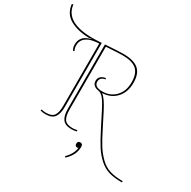

<svg xmlns="http://www.w3.org/2000/svg" viewBox="-354 -999 1409 1420"><g transform="rotate(30 350.5 -289.0)"><path d="M196 -107Q196 -47 174 -17.5Q152 12 99 12Q72 12 54 6L56 -4Q78 1 96 1Q146 1 164 -25Q182 -51 182 -107V-640Q126 -636 100 -625Q41 -600 41 -544Q41 -520 51 -501L43 -495Q28 -512 28 -543Q28 -609 94 -633Q106 -637 116 -640V-642L93 -638Q-3 -640 -67.5 -676.5Q-132 -713 -140 -792L-128 -794Q-112 -650 120 -650Q152 -650 196 -653ZM222 -107V-655Q336 -663 374 -663Q464 -663 505.5 -628Q547 -593 547 -513.5Q547 -434 502 -385Q457 -336 384 -333Q417 -308 459 -226L519 -108Q558 -30 584.5 12Q611 54 648 90.5Q685 127 730.5 141Q776 155 841 155V166Q775 166 729.5 153Q684 140 645 104.5Q606 69 577 24Q548 -21 507 -102L447 -220Q415 -283 394 -307.5Q373 -332 350 -335Q296 -344 296 -389Q296 -412 312.5 -426.5Q329 -441 353 -443L355 -433Q335 -431 322.5 -419.5Q310 -408 310 -389Q310 -344 378 -344Q446 -344 489.5 -389.5Q533 -435 533 -510.5Q533 -586 495 -618.5Q457 -651 375 -651Q350 -651 236 -644V-107Q236 -51 254 -25Q272 1 322 1Q340 1 362 -4L364 6Q346 12 319 12Q266 12 244 -17.5Q222 -47 222 -107ZM425 108Q405 108 405 85.5Q405 63 427 63Q449 63 449 89Q449 159 387 216L379 208Q427 162 435 106Q431 108 425 108Z"/></g></svg>

Font: Almendra Display
Style: Regular
Weight: 400
Designer: Ana Sanfelippo
Foundry: Ana Sanfelippo
Version: Version 1.004